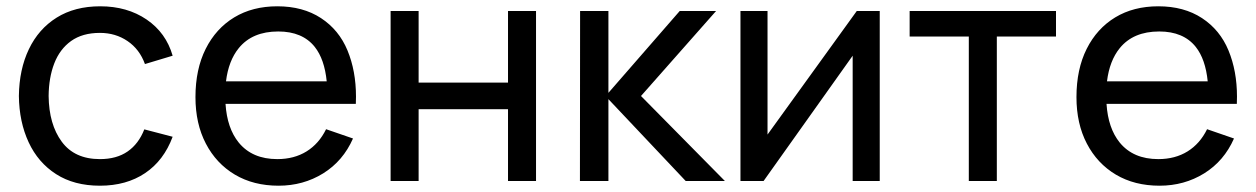

<svg xmlns="http://www.w3.org/2000/svg" viewBox="-20 -575 3990 610"><path d="M297.5 15Q215.5 15 158.2 -21.8Q101 -58.5 71 -123Q41 -187.5 40 -270Q41 -354.5 71.8 -418.8Q102.5 -483 160 -519Q217.5 -555 298.5 -555Q384 -555 445.8 -513Q507.5 -471 528.5 -398L440.5 -371.5Q423.5 -418.5 385.2 -444.5Q347 -470.5 297.5 -470.5Q242 -470.5 206 -444.8Q170 -419 152.5 -373.8Q135 -328.5 134.5 -270Q135.5 -180 176.2 -124.8Q217 -69.5 297.5 -69.5Q350.5 -69.5 385.5 -93.8Q420.5 -118 438.5 -164L528.5 -140.5Q500.5 -65 441 -25Q381.5 15 297.5 15Z M865 15Q785.5 15 726.2 -20.2Q667 -55.5 634 -118.8Q601 -182 601 -266.5Q601 -355 633.5 -419.8Q666 -484.5 724.2 -519.8Q782.5 -555 861 -555Q942.5 -555 999.8 -517.5Q1057 -480 1084 -414.8Q1111 -349.5 1111 -268Q1111 -256.5 1110.5 -245H696.5Q701.5 -167.5 738.5 -122Q781.5 -69.5 861 -69.5Q914.5 -69.5 954 -94Q993.5 -118.5 1016 -164.5L1101.5 -135Q1070 -63.5 1006.8 -24.2Q943.5 15 865 15ZM1018 -316.5Q1011 -387 980 -426Q941 -475 864 -475Q781.5 -475 738.5 -422Q706 -382 698 -316.5Z M1221 0V-540H1310V-312.5H1594V-540H1683V0H1594V-228H1310V0Z M1822.5 0 1823 -540H1913V-280L2139.5 -540H2255L2016.5 -270L2283 0H2158.5L1913 -260V0Z M2775 -540V0H2689V-398L2406 0H2332.5V-540H2418.5V-147.5L2702 -540Z M3058 0V-459H2870V-540H3335V-459H3147V0Z M3664 15Q3584.5 15 3525.2 -20.2Q3466 -55.5 3433 -118.8Q3400 -182 3400 -266.5Q3400 -355 3432.5 -419.8Q3465 -484.5 3523.2 -519.8Q3581.5 -555 3660 -555Q3741.5 -555 3798.8 -517.5Q3856 -480 3883 -414.8Q3910 -349.5 3910 -268Q3910 -256.5 3909.5 -245H3495.5Q3500.5 -167.5 3537.5 -122Q3580.5 -69.5 3660 -69.5Q3713.5 -69.5 3753 -94Q3792.5 -118.5 3815 -164.5L3900.5 -135Q3869 -63.5 3805.8 -24.2Q3742.5 15 3664 15ZM3817 -316.5Q3810 -387 3779 -426Q3740 -475 3663 -475Q3580.5 -475 3537.5 -422Q3505 -382 3497 -316.5Z"/></svg>

Font: Cns Manrope Med
Style: Regular
Weight: 500
Designer: Mikhail Sharanda
Foundry: Mikhail Sharanda
Version: Version 4.504